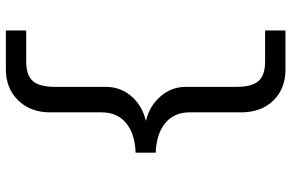

<svg xmlns="http://www.w3.org/2000/svg" viewBox="-186 -579 972 640"><g transform="rotate(90 300.0 -259.0)"><path d="M81.5 207.5V139.6H185.5Q230 139.6 249.8 117.9Q269.5 96.2 269.5 44.4V-125Q269.5 -174.8 300.8 -210.9Q332 -247.1 381.8 -258.8V-259.8Q332 -272 300.8 -308.6Q269.5 -345.2 269.5 -392.6V-561.5Q269.5 -612.8 250 -634.8Q230.5 -656.7 185.5 -656.7H81.5V-724.6H210.9Q275.9 -724.6 315.2 -684.1Q354.5 -643.6 354.5 -576.7V-404.8Q354.5 -353.5 390.1 -324Q425.8 -294.4 488.8 -292V-225.1Q425.3 -222.7 389.9 -193.1Q354.5 -163.6 354.5 -111.8V59.6Q354.5 125.5 314.5 166.5Q274.4 207.5 210.9 207.5Z"/></g></svg>

Font: Courier New
Style: Regular
Weight: 400
Designer: Steve Matteson
Foundry: Ascender Corporation
Version: Version 2.00.3